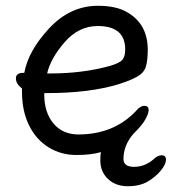

<svg xmlns="http://www.w3.org/2000/svg" viewBox="-20 -512 594 664"><path d="M329 14Q296 24 244 24Q191 24 148 -2.5Q105 -29 80.5 -78.5Q56 -128 56 -195V-206Q35 -222 35 -241Q35 -260 60 -260H64Q78 -337 150.5 -414.5Q223 -492 319 -492Q383 -492 421 -469Q491 -428 491 -340Q491 -305 485 -283.5Q479 -262 458 -249Q437 -236 391 -221Q290 -190 140 -190H133V-186Q133 -123 165 -85Q197 -47 251 -47Q374 -47 451 -129Q465 -146 479.5 -146Q494 -146 494 -131.5Q494 -117 479 -93Q466 -73 442 -50Q407 -10 407 38Q407 65 444 65Q481 65 512 38Q525 25 539.5 25Q554 25 554 40.5Q554 56 536.5 77.5Q519 99 491.5 115.5Q464 132 422 132Q380 132 353.5 107Q327 82 327 43Q327 22 329 14ZM155 -258Q266 -258 360 -284Q394 -294 403.5 -305.5Q413 -317 413 -341Q413 -422 318 -422Q252 -422 203.5 -366Q155 -310 143 -258Z"/></svg>

Font: LXGW WenKai Medium
Style: Regular
Weight: 500
Designer: LXGW / Fontworks Inc.
Foundry: LXGW / Fontworks Inc.
Version: Version 1.501; October 10, 2024